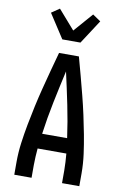

<svg xmlns="http://www.w3.org/2000/svg" viewBox="-105 -1046 710 1105"><g transform="rotate(10 250.0 -493.5)"><path d="M60 0V-74Q60 -130 67.5 -186Q75 -242 85.5 -297.5Q96 -353 108 -408Q120 -463 134 -517.5Q148 -572 162.5 -626.5Q177 -681 192 -735H308Q323 -681 337.5 -626.5Q352 -572 366 -517.5Q380 -463 392 -408Q404 -353 414.5 -297.5Q425 -242 432.5 -186Q440 -130 440 -74V0H339V-74Q339 -98 337.5 -123Q336 -148 334 -172H166Q164 -148 162.5 -123Q161 -98 161 -74V0ZM177 -260H323Q310 -355 290.5 -449.5Q271 -544 250 -637Q229 -544 209.5 -449.5Q190 -355 177 -260ZM197 -815 106 -955 153 -987 250 -876 347 -987 394 -955 303 -815Z"/></g></svg>

Font: Iosevka Curly Semibold
Style: Regular
Weight: 600
Monospace: yes
Designer: Belleve Invis
Foundry: Belleve Invis
Version: Version 22.1.2; ttfautohint (v1.8.4)